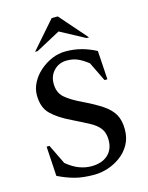

<svg xmlns="http://www.w3.org/2000/svg" viewBox="-128 -942 797 1031"><g transform="rotate(-15 270.5 -426.0)"><path d="M266 10Q203 10 158.5 -2Q114 -14 67 -37L57 -202H73L126 -93Q161 -64 195 -51Q229 -38 263 -38Q321 -38 354.5 -68Q388 -98 388 -150Q388 -191 369.5 -215.5Q351 -240 314.5 -259.5Q278 -279 225 -305Q154 -339 116 -376.5Q78 -414 78 -482Q78 -518 95.5 -551.5Q113 -585 143 -611.5Q173 -638 210 -654Q247 -670 287 -670Q334 -670 375 -659Q416 -648 456 -627L466 -467H450L398 -574Q366 -599 340 -610Q314 -621 281 -621Q238 -621 209.5 -592Q181 -563 181 -519Q181 -470 211.5 -442Q242 -414 310 -382Q370 -353 409.5 -326.5Q449 -300 468 -267Q487 -234 487 -183Q487 -136 467 -100Q447 -64 414 -39.5Q381 -15 342.5 -2.5Q304 10 266 10ZM129 -710 262 -862H296L429 -710H415L279 -783L143 -710Z"/></g></svg>

Font: Spectral SC Medium
Style: Regular
Weight: 500
Designer: Jean-Baptiste Levee
Foundry: Production Type
Version: Version 2.001